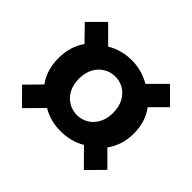

<svg xmlns="http://www.w3.org/2000/svg" viewBox="-135 -803 860 860"><g transform="rotate(45 295.0 -373.0)"><path d="M99 -100 25 -175 95 -246Q56 -299 56 -374Q56 -448 94 -501L25 -572L99 -646L177 -568Q231 -600 295 -600Q358 -600 413 -568L491 -646L565 -572L494 -501Q514 -475 524 -443Q534 -411 534 -374Q534 -336 523.5 -304Q513 -272 494 -246L565 -175L491 -100L412 -180Q385 -164 355 -156.5Q325 -149 295 -149Q229 -149 178 -180ZM295 -252Q325 -252 349.5 -267Q374 -282 388.5 -309.5Q403 -337 403 -374Q403 -411 388.5 -438.5Q374 -466 349.5 -481Q325 -496 295 -496Q265 -496 240 -481Q215 -466 200.5 -438.5Q186 -411 186 -374Q186 -337 200.5 -309.5Q215 -282 240 -267Q265 -252 295 -252Z"/></g></svg>

Font: Noto Sans TC Thin
Style: Bold
Weight: 700
Version: Version 2.004-H2;hotconv 1.0.118;makeotfexe 2.5.65603